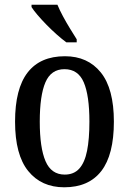

<svg xmlns="http://www.w3.org/2000/svg" viewBox="-20 -786 549 816"><path d="M253 10Q156 10 100 -59Q44 -128 44 -269Q44 -409 97.5 -478Q151 -547 256 -547Q353 -547 408.5 -478Q464 -409 464 -269Q464 -128 410.5 -59Q357 10 253 10ZM255 -44Q294 -44 317 -69.5Q340 -95 350 -145Q360 -195 360 -269Q360 -380 336 -436Q312 -492 254 -492Q197 -492 173 -436Q149 -380 149 -269Q149 -158 173.5 -101Q198 -44 255 -44ZM262 -606Q243 -620 221 -639.5Q199 -659 177.5 -681Q156 -703 139 -723Q122 -743 114 -756V-766H224Q233 -744 247.5 -717Q262 -690 278 -664Q294 -638 306 -619V-606Z"/></svg>

Font: Noto Serif Khmer Condensed Medium
Style: Regular
Weight: 500
Width: 3
Designer: Danh Hong and the Monotype Design Team
Foundry: Monotype Imaging Inc.
Version: Version 2.004